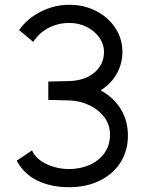

<svg xmlns="http://www.w3.org/2000/svg" viewBox="-20 -766 620 803"><path d="M270 -59Q315 -59 354 -76Q393 -93 416.5 -125.5Q440 -158 440 -203Q440 -245 415.5 -277Q391 -309 351.5 -327Q312 -345 270 -346Q248 -347 225 -347Q210 -348 182 -348V-425Q226 -426 270 -427Q313 -428 346 -444Q379 -460 397 -487Q415 -514 415 -549Q415 -580 396 -608Q377 -636 343.5 -653Q310 -670 270 -670Q222 -670 182.5 -649Q143 -628 119 -591L60 -640Q93 -688 150 -717Q207 -746 270 -746Q332 -746 383 -719.5Q434 -693 463 -648Q492 -603 492 -549Q492 -500 468.5 -458Q445 -416 401 -388Q455 -359 485 -310Q515 -261 515 -199Q515 -135 483.5 -86Q452 -37 396 -10Q340 17 270 17Q193 17 136 -11Q79 -39 50 -94L114 -137Q130 -101 174 -80Q218 -59 270 -59Z"/></svg>

Font: Kreadon
Style: Regular
Weight: 400
Designer: kohakuno
Foundry: StudioGnu
Version: Version 1.000;Glyphs 3.1.2 (3151)